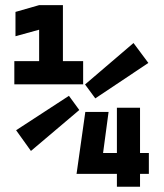

<svg xmlns="http://www.w3.org/2000/svg" viewBox="-20 -713 626 733"><path d="M272 -49.3H426.3V0H514.6V-49.3H548.3V-128.9H514.6V-301.8H426.3V-128.9H373.5L394.5 -285.6H305.7L272.5 -50.8ZM34.7 -391.1H297.4V-479.5H220.2V-693.4H129.4L39.1 -667.5V-574.7L129.4 -599.6V-479.5H34.7ZM98.1 -136.7 282.7 -293 243.2 -347.2 41.5 -215.8ZM343.8 -337.4 546.4 -472.7 489.7 -548.8 304.7 -390.6Z"/></svg>

Font: Cascadia Code NF SemiBold
Style: Regular
Weight: 600
Monospace: yes
Designer: Aaron Bell
Foundry: Saja Typeworks
Version: Version 2404.023